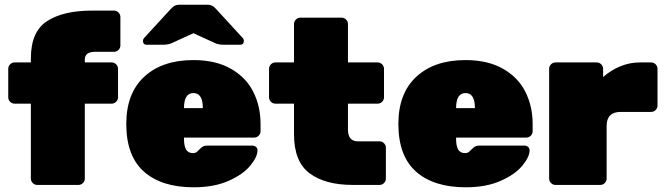

<svg xmlns="http://www.w3.org/2000/svg" viewBox="-20 -785 2824 815"><path d="M454 -520Q465 -520 473 -512Q481 -504 481 -493V-372Q481 -361 473 -353Q465 -345 454 -345H340V-27Q340 -16 332 -8Q324 0 313 0H138Q127 0 119 -8Q111 -16 111 -27V-345H42Q31 -345 23 -353Q15 -361 15 -372V-493Q15 -504 23 -512Q31 -520 42 -520H111V-537Q111 -651 180 -695.5Q249 -740 371 -740H464Q475 -740 483 -732Q491 -724 491 -713V-592Q491 -581 483 -573Q475 -565 464 -565H383Q340 -565 340 -532V-520Z M761 -196Q761 -165 770 -150Q779 -135 800 -135Q808 -135 813 -138.5Q818 -142 829 -153Q838 -162 844 -164.5Q850 -167 862 -167H1051Q1060 -167 1066.5 -161.5Q1073 -156 1073 -147Q1073 -119 1042 -81.5Q1011 -44 949.5 -17Q888 10 802 10Q666 10 591 -56.5Q516 -123 516 -259Q516 -389 592.5 -459.5Q669 -530 801 -530Q895 -530 959.5 -493.5Q1024 -457 1055 -395.5Q1086 -334 1086 -258V-228Q1086 -217 1078 -209Q1070 -201 1059 -201H761ZM841 -326Q841 -390 801 -390Q761 -390 761 -326ZM898 -746 1010 -624Q1015 -619 1015 -611Q1015 -595 999 -595H933Q907 -595 893 -602L801 -644L709 -602Q695 -595 669 -595H603Q587 -595 587 -611Q587 -619 592 -624L704 -746Q714 -757 722 -761Q730 -765 741 -765H861Q872 -765 880 -761Q888 -757 898 -746Z M1583 -345Q1594 -345 1602 -353Q1610 -361 1610 -372V-493Q1610 -504 1602 -512Q1594 -520 1583 -520H1457V-683Q1457 -694 1449 -702Q1441 -710 1430 -710H1255Q1244 -710 1236 -702Q1228 -694 1228 -683V-520H1149Q1138 -520 1130 -512Q1122 -504 1122 -493V-372Q1122 -361 1130 -353Q1138 -345 1149 -345H1228V-215Q1228 -99 1294 -49.5Q1360 0 1478 0H1591Q1602 0 1610 -8Q1618 -16 1618 -27V-158Q1618 -169 1610 -177Q1602 -185 1591 -185H1500Q1457 -185 1457 -235V-345Z M1916 -196Q1916 -165 1925 -150Q1934 -135 1955 -135Q1963 -135 1968 -138.5Q1973 -142 1984 -153Q1993 -162 1999 -164.5Q2005 -167 2017 -167H2206Q2215 -167 2221.5 -161.5Q2228 -156 2228 -147Q2228 -119 2197 -81.5Q2166 -44 2104.5 -17Q2043 10 1957 10Q1821 10 1746 -56.5Q1671 -123 1671 -259Q1671 -389 1747.5 -459.5Q1824 -530 1956 -530Q2050 -530 2114.5 -493.5Q2179 -457 2210 -395.5Q2241 -334 2241 -258V-228Q2241 -217 2233 -209Q2225 -201 2214 -201H1916ZM1996 -326Q1996 -390 1956 -390Q1916 -390 1916 -326Z M2696 -520H2744Q2755 -520 2763 -512Q2771 -504 2771 -493V-337Q2771 -326 2763 -318Q2755 -310 2744 -310H2615Q2555 -310 2555 -250V-27Q2555 -16 2547 -8Q2539 0 2528 0H2338Q2327 0 2319 -8Q2311 -16 2311 -27V-493Q2311 -504 2319 -512Q2327 -520 2338 -520H2513Q2524 -520 2532 -512Q2540 -504 2540 -493V-458Q2573 -487 2613 -503.5Q2653 -520 2696 -520Z"/></svg>

Font: Rubik
Style: Regular
Weight: 900
Designer: Hubert & Fischer
Foundry: Hubert & Fischer
Version: Version 1.100